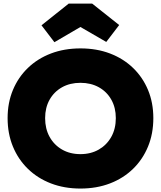

<svg xmlns="http://www.w3.org/2000/svg" viewBox="-20 -1052 910 1085"><path d="M434.5 13.5Q343.5 13.5 268 -15.5Q192.5 -44.5 137.8 -97.8Q83 -151 53 -223.8Q23 -296.5 23 -384.5Q23 -471.5 53 -543.5Q83 -615.5 137.8 -668.2Q192.5 -721 268 -749.8Q343.5 -778.5 435 -778.5Q526 -778.5 601.5 -749.8Q677 -721 731.8 -668.2Q786.5 -615.5 816.5 -543.5Q846.5 -471.5 846.5 -384.5Q846.5 -296.5 816.5 -223.8Q786.5 -151 731.8 -97.8Q677 -44.5 601.5 -15.5Q526 13.5 434.5 13.5ZM434.5 -181Q493.5 -181 538.5 -207Q583.5 -233 609 -278.8Q634.5 -324.5 634.5 -384.5Q634.5 -443.5 609.2 -488.5Q584 -533.5 538.8 -558.8Q493.5 -584 434.5 -584Q375.5 -584 330.5 -558.8Q285.5 -533.5 260.2 -488.5Q235 -443.5 235 -384.5Q235 -324.5 260.2 -278.8Q285.5 -233 330.5 -207Q375.5 -181 434.5 -181ZM501 -1031.5 653.5 -910.5 580.5 -815 434.5 -899.5 287.5 -813.5 214.5 -909 368 -1031.5Z"/></svg>

Font: Hepta Slab ExtraLight ExtraBold
Style: Regular
Weight: 800
Version: Version 1.102